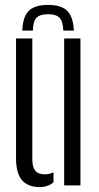

<svg xmlns="http://www.w3.org/2000/svg" viewBox="-20 -757 403 784"><path d="M45.5 -112V-600H112V-107.5Q112 -74.5 124.2 -59.8Q136.5 -45 163 -45Q181 -45 198.5 -53.5V-12.5Q175 7 142 7Q95 7 70.2 -20.8Q45.5 -48.5 45.5 -112ZM242 0V-600H308.5V0ZM176.5 -737Q122 -737 97.5 -712.8Q73 -688.5 71 -632H114.5Q114.5 -668.5 128.5 -683.8Q142.5 -699 176.5 -699Q209.5 -699 223.5 -683.8Q237.5 -668.5 238.5 -632H281.5Q279 -688.5 254.5 -712.8Q230 -737 176.5 -737Z"/></svg>

Font: Big Shoulders Stencil Display
Style: Regular
Weight: 400
Designer: Patric King
Foundry: XO Type Co
Version: Version 1.000